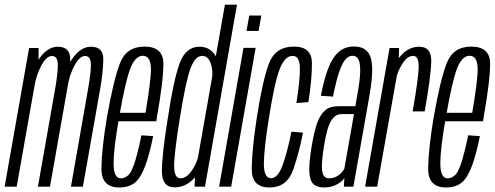

<svg xmlns="http://www.w3.org/2000/svg" viewBox="-50 -805 2134 828"><path d="M-30 0H22L116 -532L116.5 -598H75.5ZM113.5 0H165.5L240.5 -424.5Q252 -491 253 -547.2Q254 -603.5 199 -603.5Q156.5 -603.5 122.5 -556.5Q88.5 -509.5 79.5 -459L98.5 -434Q107.5 -484.5 129.2 -524Q151 -563.5 174 -563.5Q199 -563.5 199.2 -526.5Q199.5 -489.5 188.5 -425.5ZM256 0H307.5L382.5 -424.5Q394 -490.5 395.5 -547Q397 -603.5 342.5 -603.5Q299.5 -603.5 265 -556.2Q230.5 -509 222 -459L242 -434Q250 -484.5 272 -524Q294 -563.5 316.5 -563.5Q342 -563.5 342 -526.5Q342 -489.5 330.5 -425.5Z M464.5 3.5 471.5 -36Q439.5 -36 440 -101.5Q440 -166 464 -301Q491 -456.5 512.5 -511Q534 -564.5 566 -564.5Q599 -564.5 601 -511Q601.5 -459 577.5 -318.5H460L454 -282H624Q626 -292 627 -301Q655.5 -463 654.5 -534Q652.5 -604 573 -604Q494.5 -604 467 -531.5Q439.5 -459.5 411.5 -301Q388.5 -164.5 387.5 -80Q386 3.5 464.5 3.5ZM471.5 -36 464.5 3.5Q505 3.5 531.5 -17Q556.5 -37 576.5 -90Q595.5 -142.5 610.5 -218L560 -221.5Q548.5 -164 534.5 -115.5Q520 -67.5 505.5 -51.5Q489.5 -36 471.5 -36Z M789 0H834L972 -785H920L792 -59.5ZM703.5 3Q747 3 782 -30.8Q817 -64.5 825 -108.5L807 -139.5Q800 -102 777 -69Q754 -36 728.5 -36Q702 -36 701 -86.2Q700 -136.5 725.5 -295Q752 -460 772.2 -512Q792.5 -564 822 -564Q847.5 -564 858.8 -531.5Q870 -499 863.5 -462L892 -491.5Q900 -535.5 876.2 -569.5Q852.5 -603.5 810 -603.5Q751 -603.5 724.8 -532Q698.5 -460.5 673.5 -294Q648 -135.5 648.2 -66.2Q648.5 3 703.5 3Z M895 0H947L1052.5 -598.5H1000ZM1025 -738 1013 -671.5H1065L1077 -738Z M1112 3.5Q1189 3.5 1215.8 -76.5Q1242.5 -156.5 1256.5 -233L1206.5 -237Q1192.5 -162.5 1171.2 -99.5Q1150 -36.5 1119 -36.5Q1087.5 -36.5 1088 -100.5Q1088.5 -164.5 1109.5 -295Q1134.5 -452.5 1156.5 -508.2Q1178.5 -564 1212 -564Q1242.5 -564 1243.2 -510.8Q1244 -457.5 1228 -360.5L1280 -365Q1295.5 -463 1295.2 -533.5Q1295 -604 1217.5 -604Q1137.5 -604 1109.8 -530.8Q1082 -457.5 1057 -294.5Q1036.5 -159 1035.5 -77.8Q1034.5 3.5 1112 3.5Z M1348 3.5Q1365 3.5 1379.2 -0.5Q1393.5 -4.5 1404.8 -10.8Q1416 -17 1423.8 -24Q1431.5 -31 1435 -38L1433 0H1474L1542 -385.5Q1557.5 -471 1554.8 -518.2Q1552 -565.5 1532.2 -585Q1512.5 -604.5 1476 -604.5Q1450.5 -604.5 1430 -594.2Q1409.5 -584 1392 -560.5Q1374.5 -537 1360.2 -495.8Q1346 -454.5 1333.5 -392L1386 -388.5Q1399.5 -456 1412.5 -494.2Q1425.5 -532.5 1439.5 -548.5Q1453.5 -564.5 1470 -564.5Q1488 -564.5 1496.2 -548Q1504.5 -531.5 1503.2 -492.5Q1502 -453.5 1489 -385.5L1482.5 -347H1408.5Q1392 -347 1377 -342.8Q1362 -338.5 1349.8 -327Q1337.5 -315.5 1327.2 -295.8Q1317 -276 1308.8 -245.2Q1300.5 -214.5 1293.5 -171Q1281.5 -97 1284.2 -59.8Q1287 -22.5 1303.5 -9.5Q1320 3.5 1348 3.5ZM1368.5 -36Q1355 -36 1346.8 -46.5Q1338.5 -57 1338.2 -86.5Q1338 -116 1347 -173.5Q1354 -217.5 1362 -245Q1370 -272.5 1380 -287.2Q1390 -302 1400.5 -307.5Q1411 -313 1423 -313H1476.5L1435 -77.5Q1430.5 -68.5 1421.2 -58.8Q1412 -49 1398.8 -42.5Q1385.5 -36 1368.5 -36Z M1729.5 -324.5H1781.5Q1807.5 -471.5 1809.8 -537.5Q1812 -603.5 1758 -603.5Q1715 -603.5 1682.2 -569Q1649.5 -534.5 1640.5 -481.5L1658.5 -466.5Q1664.5 -497.5 1685.5 -530.8Q1706.5 -564 1732 -564Q1756.5 -564 1755.5 -515Q1754.5 -466 1729.5 -324.5ZM1524.5 0H1576.5L1669 -522L1671 -598H1630Z M1873.5 3.5 1880.5 -36Q1848.5 -36 1849 -101.5Q1849 -166 1873 -301Q1900 -456.5 1921.5 -511Q1943 -564.5 1975 -564.5Q2008 -564.5 2010 -511Q2010.5 -459 1986.5 -318.5H1869L1863 -282H2033Q2035 -292 2036 -301Q2064.5 -463 2063.5 -534Q2061.5 -604 1982 -604Q1903.5 -604 1876 -531.5Q1848.5 -459.5 1820.5 -301Q1797.5 -164.5 1796.5 -80Q1795 3.5 1873.5 3.5ZM1880.5 -36 1873.5 3.5Q1914 3.5 1940.5 -17Q1965.5 -37 1985.5 -90Q2004.5 -142.5 2019.5 -218L1969 -221.5Q1957.5 -164 1943.5 -115.5Q1929 -67.5 1914.5 -51.5Q1898.5 -36 1880.5 -36Z"/></svg>

Font: Anybody ExtraCondensed Light
Style: Italic
Weight: 300
Width: 2
Italic angle: -10°
Version: Version 1.113;gftools[0.9.25]